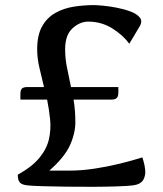

<svg xmlns="http://www.w3.org/2000/svg" viewBox="-20 -728 642 754"><path d="M269 -336.9Q275.9 -293.5 275.9 -248.5Q275.9 -203.6 254.2 -156.5Q232.4 -109.4 173.8 -58.1H255.9Q299.3 -58.1 349.1 -65.4Q398.9 -72.8 448 -84.7Q497.1 -96.7 539.1 -109.9Q539.1 -109.9 543.5 -95.2Q547.9 -80.6 549.8 -64Q553.2 -41 543.2 -22.7Q533.2 -4.4 502.9 0Q483.4 2.4 441.2 3.9Q398.9 5.4 346.2 5.6Q293.5 5.9 241 5.1Q188.5 4.4 147.2 3.2Q106 2 87.9 0Q65.4 -2.4 57.6 -11.7Q49.8 -21 49.8 -42Q106.9 -73.7 135.5 -109.1Q164.1 -144.5 172.4 -182.4Q180.7 -220.2 176.8 -259Q172.9 -297.9 165 -336.9H60.1V-358.9Q60.1 -374.5 66.4 -380.4Q72.8 -386.2 87.9 -386.2H152.8Q143.6 -424.3 134.8 -461.9Q126 -499.5 126 -534.2Q126 -590.8 145.8 -625.2Q165.5 -659.7 198.2 -677.7Q231 -695.8 270.3 -701.9Q309.6 -708 349.1 -708Q358.9 -708 383.3 -705.8Q407.7 -703.6 437.3 -698Q466.8 -692.4 491.9 -683.1Q517.1 -673.8 528.8 -659.4Q540.5 -645 528.8 -625L487.8 -556.2Q462.4 -590.8 420.2 -616.9Q377.9 -643.1 326.2 -643.1Q293.5 -643.1 264.6 -616.7Q235.8 -590.3 235.8 -534.2Q235.8 -496.6 243.7 -459.7Q251.5 -422.9 258.8 -386.2H444.8V-365.2Q444.8 -349.6 438.5 -343.3Q432.1 -336.9 417 -336.9Z"/></svg>

Font: Artifika
Style: Regular
Weight: 400
Designer: Yulya Zhdanova, Ivan Petrov | Cyreal.org
Foundry: Cyreal.org
Version: Version 1.102; ttfautohint (v1.8.4.7-5d5b)